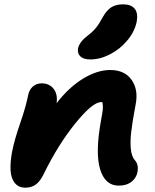

<svg xmlns="http://www.w3.org/2000/svg" viewBox="-20 -845 710 878"><path d="M393.1 -573.2Q361.8 -573.2 347.4 -587.2Q333 -601.1 336.9 -624Q343.3 -653.3 380.9 -682.1Q405.3 -700.7 419.7 -718.8Q434.1 -736.8 450.2 -767.1Q468.3 -799.3 490 -812.3Q511.7 -825.2 542 -825.2Q580.1 -825.2 596.2 -804.7Q612.3 -784.2 605 -745.1Q595.7 -700.2 562.3 -660.2Q528.8 -620.1 483.2 -596.7Q437.5 -573.2 393.1 -573.2ZM522.9 3.9Q460.4 3.9 437.7 -71.5Q415 -147 441.9 -293.9Q448.7 -331.1 450.2 -345.2Q451.7 -359.4 448.2 -377.9H441.9Q403.3 -377.9 325 -281.5Q246.6 -185.1 180.2 -49.8Q163.6 -15.6 143.8 -1.2Q124 13.2 96.2 13.2Q64.9 13.2 47.6 -8.3Q30.3 -29.8 28.3 -66.2Q26.4 -102.5 35.2 -150.9Q46.4 -207 72.3 -281.5Q98.1 -356 108.9 -410.2Q113.3 -434.1 129.9 -449Q146.5 -463.9 170.9 -463.9Q205.1 -463.9 224.9 -439.2Q244.6 -414.6 238.8 -373Q294.9 -445.8 359.9 -485.4Q424.8 -524.9 483.9 -524.9Q549.8 -524.9 581.8 -479.7Q613.8 -434.6 600.1 -366.2Q585.4 -288.6 580.1 -242.9Q574.7 -197.3 578.4 -162.6Q582 -127.9 598.1 -110.8Q614.3 -91.8 608.9 -59.1Q604 -32.2 581.8 -14.2Q559.6 3.9 522.9 3.9Z"/></svg>

Font: Shantell Sans Irregular
Style: Bold Italic
Weight: 700
Italic angle: -11.31°
Designer: Stephen Nixon, Anya Danilova, Shantell Martin
Foundry: Arrow Type
Version: Version 1.006;[9816181b4]